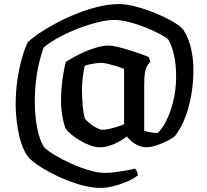

<svg xmlns="http://www.w3.org/2000/svg" viewBox="-20 -724 1018 944"><path d="M479 200Q437 200 392.5 189Q348 178 305 160.5Q262 143 225.5 123.5Q189 104 163.5 86Q138 68 127 57Q110 40 96.5 10Q83 -20 74.5 -57Q66 -94 61.5 -133.5Q57 -173 57 -209Q57 -273 65.5 -331Q74 -389 87.5 -436.5Q101 -484 116 -516Q151 -548 205 -581Q259 -614 321.5 -642Q384 -670 447.5 -687Q511 -704 565 -704Q596 -704 634.5 -695Q673 -686 712.5 -671.5Q752 -657 787.5 -640Q823 -623 848.5 -606Q874 -589 883 -575Q908 -536 919.5 -484.5Q931 -433 931 -377Q931 -320 921 -260.5Q911 -201 891 -148Q871 -95 841 -56Q832 -47 807.5 -34Q783 -21 753.5 -10.5Q724 0 700 0Q680 0 660.5 -8.5Q641 -17 626.5 -29.5Q612 -42 604 -53Q588 -41 566.5 -28.5Q545 -16 520.5 -8Q496 0 471 0Q447 0 421 -10Q395 -20 371 -34.5Q347 -49 330 -63.5Q313 -78 307 -86Q300 -95 294 -118Q288 -141 284 -169.5Q280 -198 280 -222Q280 -282 287.5 -336Q295 -390 304 -420Q318 -429 342 -442.5Q366 -456 395.5 -469Q425 -482 456.5 -491Q488 -500 516 -500Q530 -500 556 -494Q582 -488 612.5 -478.5Q643 -469 670 -459.5Q697 -450 712 -443L719 -420Q708 -409 701.5 -396.5Q695 -384 692 -363Q689 -342 689 -304V-81Q701 -77 719.5 -73.5Q738 -70 754 -70Q775 -88 791.5 -118.5Q808 -149 820.5 -186.5Q833 -224 839.5 -265Q846 -306 846 -345Q846 -407 835.5 -453.5Q825 -500 807 -530Q794 -542 763.5 -558Q733 -574 693 -590Q653 -606 612.5 -616Q572 -626 539 -626Q510 -626 465.5 -615.5Q421 -605 371.5 -586.5Q322 -568 275.5 -543.5Q229 -519 195 -491Q173 -431 162 -363Q151 -295 151 -222Q151 -181 156 -138Q161 -95 171.5 -58.5Q182 -22 198 1Q214 17 248.5 38Q283 59 327 79Q371 99 415.5 112.5Q460 126 496 126Q518 126 545 122.5Q572 119 598.5 114.5Q625 110 644 105Q649 110 653 118.5Q657 127 658 138Q634 157 599.5 171Q565 185 532.5 192.5Q500 200 479 200ZM484 -86Q498 -86 518.5 -90.5Q539 -95 559 -101.5Q579 -108 590 -113V-385Q575 -392 553 -398.5Q531 -405 511 -410Q491 -415 478 -415Q467 -415 452 -413Q437 -411 422.5 -408Q408 -405 397 -401Q394 -391 390.5 -369.5Q387 -348 385 -324Q383 -300 383 -283Q383 -252 386 -210Q389 -168 398 -140Q406 -130 422 -117Q438 -104 455.5 -95Q473 -86 484 -86Z"/></svg>

Font: Texturina Medium 12pt SemiBold
Style: Regular
Weight: 600
Version: Version 1.002